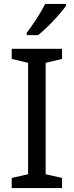

<svg xmlns="http://www.w3.org/2000/svg" viewBox="-20 -964 379 984"><path d="M318 -934V-944H212C189 -899 146 -833 117 -796V-784H175C222 -820 293 -897 318 -934ZM298 0V-52L214 -71V-642L298 -662V-714H40V-662L124 -642V-71L40 -52V0Z"/></svg>

Font: Noto Sans Syriac Western
Style: Regular
Weight: 400
Designer: Patrick Giasson and the Monotype Design Team
Foundry: Monotype Imaging Inc.
Version: Version 3.000